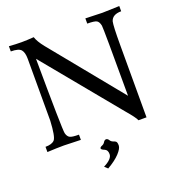

<svg xmlns="http://www.w3.org/2000/svg" viewBox="-159 -826 1105 1182"><g transform="rotate(-20 394.0 -234.5)"><path d="M677.2 7.8H624.5Q618.2 -11.2 563.5 -74.7L161.1 -563.5Q164.1 -100.1 170.4 -72.8Q176.3 -49.8 190.7 -42Q205.1 -34.2 250 -34.2V0Q162.1 -3.4 139.6 -3.4Q93.8 -3.4 30.8 0V-34.2Q74.2 -34.2 91.1 -53.5Q107.9 -72.8 113.3 -175.3V-581.5Q113.3 -622.1 97.9 -640.6Q82.5 -659.2 30.8 -659.2V-693.4Q74.7 -689.9 114.3 -689.9Q145.5 -689.9 193.4 -693.4Q203.1 -662.1 237.3 -619.6L615.7 -155.8Q615.7 -596.7 612.3 -616.7Q606.9 -643.1 592.8 -651.1Q578.6 -659.2 531.7 -659.2V-693.4Q616.2 -689.9 642.1 -689.9Q669.9 -689.9 753.9 -693.4V-659.2Q695.8 -659.2 683.6 -618.7Q677.2 -590.3 677.2 -466.8ZM348.1 223.1 327.6 204.1Q386.2 174.8 386.2 142.6Q386.2 114.7 366.5 107.2Q346.7 99.6 345.7 91.3Q346.7 83 359.6 78.1Q372.6 73.2 379.2 61.8Q385.7 50.3 396.5 49.3Q407.7 50.3 414.3 61.8Q420.9 73.2 436 78.1Q451.2 83 454.3 90.8Q457.5 98.6 457.5 111.3Q457.5 131.8 429 162.4Q400.4 192.9 348.1 223.1Z"/></g></svg>

Font: Kelvinch
Style: Regular
Weight: 400
Designer: Paul James MIller
Foundry: High-Logic / Made with FontCreator
Version: Version 3.30 September 23, 2016